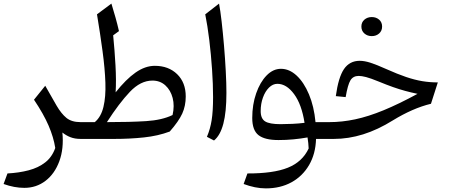

<svg xmlns="http://www.w3.org/2000/svg" viewBox="-20 -772 2517 1067"><path d="M231.4 -295.4 294.4 -185.1Q320.3 -140.6 349.1 -116.9Q377.9 -93.3 427.7 -93.3H428.2V0H427.7Q396 0 371.6 -9.5Q347.2 -19 326.7 -35.6Q335.4 54.2 309.8 123.8Q284.2 193.4 233.2 232.7Q182.1 272 115.2 272Q59.6 272 0 250.5L21.5 191.9Q85.9 188.5 139.6 174.3Q193.4 160.2 231.4 130.4Q269.5 100.6 287.1 50.3Q277.8 -9.3 250.2 -73.5Q222.7 -137.7 168.9 -217.8Z M840.3 -406.2Q916.5 -406.2 964.4 -359.9Q1012.2 -313.5 1012.2 -235.8Q1012.2 -183.6 992.7 -140.6Q973.1 -97.7 923.3 -41Q858.4 -16.6 780 -8.3Q701.7 0 616.7 0H428.2Q412.1 0 412.1 -32.7V-60.5Q412.1 -93.3 428.2 -93.3H506.8Q541.5 -122.1 554.9 -178Q568.4 -233.9 565.7 -312.3Q563 -390.6 550 -486.8Q537.1 -583 519 -692.4L599.1 -752Q611.8 -710.9 622.3 -673.3Q632.8 -635.7 641.1 -599.1L608.9 -575.7Q617.2 -491.7 621.8 -408.7Q626.5 -325.7 622.6 -258.8Q679.7 -331.1 733.2 -368.7Q786.6 -406.2 840.3 -406.2ZM827.1 -324.2Q761.2 -324.2 701.7 -261.5Q642.1 -198.7 574.2 -93.3Q703.1 -93.3 792 -98.9Q880.9 -104.5 939 -132.8Q950.7 -184.1 939.5 -227.5Q928.2 -271 898.9 -297.6Q869.6 -324.2 827.1 -324.2Z M1197.3 -752Q1204.6 -713.9 1211.7 -651.9Q1218.8 -589.8 1224.9 -518.1Q1231 -446.3 1234.6 -377.2Q1238.3 -308.1 1238.3 -255.9Q1238.3 -149.4 1221.2 -84.5Q1204.1 -19.5 1169.4 8.8L1129.9 -11.7Q1148.4 -54.7 1156.2 -104.2Q1164.1 -153.8 1164.1 -231.9Q1164.1 -303.7 1158.4 -386.5Q1152.8 -469.2 1143.1 -549.3Q1133.3 -629.4 1120.6 -692.4Z M1541.5 -389.6Q1587.9 -389.6 1628.4 -352.1Q1668.9 -314.5 1697 -247.8Q1725.1 -181.2 1733.4 -93.3H1791V0H1736.3Q1733.9 83 1697.8 145Q1661.6 207 1599.9 241Q1538.1 274.9 1457.5 274.9Q1427.7 274.9 1396.5 268.6Q1365.2 262.2 1334 250.5L1355 191.9Q1499 192.4 1579.8 159.9Q1660.6 127.4 1695.3 53.2Q1694.8 36.6 1693.1 22.5Q1691.4 8.3 1689 -8.3Q1651.9 -1.5 1610.6 2.4Q1569.3 6.3 1527.8 6.3Q1451.2 6.3 1416.5 -21Q1381.8 -48.3 1381.8 -116.2Q1381.8 -190.9 1403.6 -253.2Q1425.3 -315.4 1461.4 -352.5Q1497.6 -389.6 1541.5 -389.6ZM1521.5 -306.2Q1496.1 -306.2 1474.9 -285.2Q1453.6 -264.2 1441.2 -229.7Q1428.7 -195.3 1428.7 -154.8Q1428.7 -112.8 1453.4 -97.4Q1478 -82 1538.6 -82Q1569.3 -82 1605 -83.7Q1640.6 -85.4 1672.4 -89.4Q1656.7 -191.4 1614.5 -248.8Q1572.3 -306.2 1521.5 -306.2Z M1979 -434.1Q2004.9 -434.1 2038.1 -423.6Q2071.3 -413.1 2127.9 -387.7Q2189 -360.4 2236.6 -344.2Q2284.2 -328.1 2326.7 -321Q2369.1 -314 2413.1 -314L2375 -195.3Q2324.2 -183.1 2270.8 -159.7Q2217.3 -136.2 2164.1 -103.5Q2079.6 -50.8 1998 -25.4Q1916.5 0 1835.4 0H1791Q1774.9 0 1774.9 -32.7V-60.5Q1774.9 -93.3 1791 -93.3H1809.1Q1880.9 -93.3 1954.1 -108.9Q2027.3 -124.5 2111.6 -159.2Q2195.8 -193.8 2300.3 -250.5Q2263.2 -258.3 2231 -267.1Q2198.7 -275.9 2164.1 -288.1Q2129.4 -300.3 2084.5 -318.8Q2039.1 -337.4 2014.2 -343.8Q1989.3 -350.1 1973.6 -350.1Q1942.4 -350.1 1927.5 -325.7Q1912.6 -301.3 1900.9 -232.4L1846.2 -237.8Q1860.4 -342.3 1891.6 -388.2Q1922.9 -434.1 1979 -434.1ZM1988.3 -624.5Q1988.3 -648.4 2005.1 -662.8Q2022 -677.2 2045.9 -677.2Q2070.3 -677.2 2086.9 -662.8Q2103.5 -648.4 2103.5 -624.5Q2103.5 -600.6 2086.9 -585.9Q2070.3 -571.3 2045.9 -571.3Q2022 -571.3 2005.1 -585.9Q1988.3 -600.6 1988.3 -624.5Z"/></svg>

Font: Pinar DS4-Regular
Style: Regular
Weight: 400
Designer: Amin Abedi
Version: Version 2.000